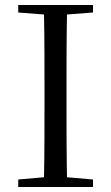

<svg xmlns="http://www.w3.org/2000/svg" viewBox="-20 -748 445 768"><path d="M53 -698 156 -690C158 -591 158 -491 158 -391V-337C158 -236 158 -137 156 -39L53 -30V0H352V-30L248 -39C246 -137 246 -237 246 -337V-391C246 -492 246 -592 248 -690L352 -698V-728H53Z"/></svg>

Font: Harano Aji Mincho
Style: Regular
Weight: 400
Foundry: Masamichi Hosoda
Version: HaranoAjiMincho-Regular version 20230610;ttx 4.39.4